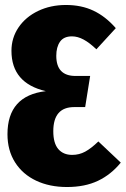

<svg xmlns="http://www.w3.org/2000/svg" viewBox="-20 -733 505 771"><path d="M445 -620 367 -535Q340 -561 316 -574Q292 -587 269 -587Q236 -587 221 -565.5Q206 -544 206 -509Q206 -428 283 -428H342L322 -303H278Q194 -303 194 -206Q194 -158 214 -134.5Q234 -111 270 -111Q298 -111 322 -124Q346 -137 375 -165L465 -80Q426 -32 373.5 -7Q321 18 249 18Q179 18 125 -7.5Q71 -33 40.5 -81Q10 -129 10 -194Q10 -349 164 -367Q26 -399 26 -529Q26 -581 54.5 -623Q83 -665 133 -689Q183 -713 245 -713Q307 -713 355.5 -690Q404 -667 445 -620Z"/></svg>

Font: Fira Sans Extra Condensed ExtraBold
Style: Regular
Weight: 800
Width: 1
Designer: Carrois Corporate & Edenspiekermann AG
Foundry: Carrois Corporate GbR & Edenspiekermann AG
Version: Version 4.203